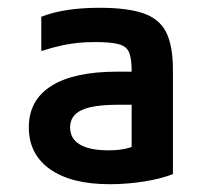

<svg xmlns="http://www.w3.org/2000/svg" viewBox="-20 -758 540 493"><path d="M262 -285Q163 -285 108.5 -323.5Q54 -362 54 -431Q54 -501 112 -537.5Q170 -574 281 -574H373V-489H283Q218 -489 189 -475Q160 -461 160 -431Q160 -402 185 -387Q210 -372 259 -372Q286 -372 306 -377Q326 -382 345 -393L318 -336V-576Q318 -608 311.5 -623.5Q305 -639 285 -644.5Q265 -650 225 -650Q200 -650 180.5 -648Q161 -646 139.5 -641.5Q118 -637 86 -627V-715Q117 -727 154 -732.5Q191 -738 236 -738Q308 -738 349 -723.5Q390 -709 407 -674.5Q424 -640 424 -579V-311Q394 -299 350 -292Q306 -285 262 -285Z"/></svg>

Font: M PLUS 1 Code Medium
Style: Regular
Weight: 500
Designer: Coji Morishita
Foundry: UNDERFOREST DESIGN
Version: Version 1.002